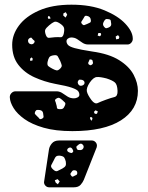

<svg xmlns="http://www.w3.org/2000/svg" viewBox="-20 -550 630 820"><path d="M289 10Q217 10 166.5 -4.5Q116 -19 84.5 -41.5Q53 -64 38 -88.5Q23 -113 22 -133Q21 -144 28.5 -152Q36 -160 46 -160H224Q237 -159 247.5 -151.5Q258 -144 269.5 -137Q281 -130 296 -130Q304 -130 311.5 -134Q319 -138 319 -145Q319 -154 313.5 -161Q308 -168 286.5 -175.5Q265 -183 215 -192Q169 -201 127 -220Q85 -239 58.5 -273Q32 -307 32 -359Q32 -402 61 -441Q90 -480 146.5 -505Q203 -530 285 -530Q368 -530 426 -506Q484 -482 515 -449Q546 -416 547 -387Q548 -376 541 -368Q534 -360 525 -360H357Q343 -360 332 -367.5Q321 -375 310 -382.5Q299 -390 284 -390Q277 -390 270.5 -385.5Q264 -381 264 -374Q264 -366 270 -358.5Q276 -351 299 -344.5Q322 -338 374 -330Q446 -320 489 -293Q532 -266 550.5 -231Q569 -196 569 -162Q569 -82 496.5 -36Q424 10 289 10ZM261 -498 251 -493 250 -484 260 -475 267 -487ZM352 -482Q344 -484 341.5 -480Q339 -476 335 -469Q331 -462 328 -458Q325 -454 330 -448Q336 -441 340.5 -443Q345 -445 353 -448Q360 -451 364.5 -453.5Q369 -456 368 -464Q367 -479 352 -482ZM193 -479 187 -482 184 -476 187 -469 196 -471ZM444 -468Q435 -470 431 -467.5Q427 -465 423 -457Q416 -445 425 -435Q430 -429 434 -429.5Q438 -430 445 -433Q456 -438 455 -448Q454 -457 453 -462Q452 -467 444 -468ZM234 -451Q220 -460 211.5 -456.5Q203 -453 190 -442Q177 -431 173.5 -423.5Q170 -416 176 -400Q181 -387 190 -388.5Q199 -390 214 -391Q229 -392 238.5 -391Q248 -390 252 -405Q256 -423 253 -432Q250 -441 234 -451ZM410 -409H400L397 -398L407 -395L412 -401ZM484 -400 474 -394 476 -382 487 -384 490 -392ZM121 -381Q117 -385 115 -388Q113 -391 108 -388Q98 -383 100 -373Q102 -363 113 -361Q122 -360 127 -369Q129 -374 127 -376Q125 -378 121 -381ZM237 -290Q231 -302 227 -309Q223 -316 210 -314Q195 -312 190.5 -305.5Q186 -299 183 -285Q181 -272 186.5 -267.5Q192 -263 203 -257Q214 -251 221 -249.5Q228 -248 237 -257Q245 -265 243.5 -271.5Q242 -278 237 -290ZM120 -299 115 -305 109 -300 108 -291H118ZM368 -296Q362 -297 361.5 -293.5Q361 -290 358 -285Q355 -280 359 -275Q365 -270 369 -272Q378 -276 377 -283Q376 -289 375 -292Q374 -295 368 -296ZM435 -215Q408 -222 393.5 -221Q379 -220 363 -197Q348 -174 351 -159.5Q354 -145 371 -122Q385 -104 397.5 -110Q410 -116 432 -124Q454 -132 468.5 -135.5Q483 -139 482 -162Q481 -189 470.5 -198Q460 -207 435 -215ZM341 -198Q340 -206 330 -209Q324 -210 320.5 -210Q317 -210 314 -205Q309 -197 316 -188Q322 -181 332 -185Q342 -189 341 -198ZM246 -123Q239 -129 234 -131.5Q229 -134 221 -129Q213 -124 215.5 -119Q218 -114 220 -105Q223 -96 223 -90.5Q223 -85 232 -84Q243 -83 248 -86Q253 -89 257 -99Q261 -108 257.5 -112Q254 -116 246 -123ZM150 -80Q142 -81 138 -80.5Q134 -80 130 -73Q127 -66 130 -62.5Q133 -59 138 -54Q145 -48 148 -43.5Q151 -39 159 -43Q167 -47 166 -52.5Q165 -58 164 -67Q162 -78 150 -80ZM398 -74 388 -79 381 -72 385 -64H394ZM373 -49 365 -50V-42L371 -34L375 -43ZM190 250Q181 250 174.5 243.5Q168 237 168 228L189 89Q191 75 201.5 62.5Q212 50 232 50H372Q381 50 387.5 56.5Q394 63 394 72Q394 76 393 79L338 218Q334 228 324.5 239Q315 250 295 250ZM330 65Q324 61 315 68Q310 72 307.5 74.5Q305 77 307 83Q310 90 313.5 90.5Q317 91 324 91Q334 90 337 80Q339 71 330 65ZM289 86Q284 79 278 80Q268 83 267 90Q266 97 276 101Q281 103 284 103.5Q287 104 291 100Q294 96 292.5 93.5Q291 91 289 86ZM261 140Q258 128 254 122.5Q250 117 237 115Q225 114 220 118Q215 122 210 134Q203 147 199 155Q195 163 206 173Q217 184 225 180.5Q233 177 246 170Q257 164 260 158Q263 152 261 140ZM303 178Q293 175 288 181Q284 187 281.5 190.5Q279 194 284 200Q288 206 292 204Q296 202 302 199Q310 197 310 189Q310 180 303 178ZM235 225 226 215 214 220 218 230 227 237Z"/></svg>

Font: Rubik Moonrocks
Style: Regular
Weight: 400
Designer: Hubert and Fischer, NaN
Foundry: Hubert and Fischer, NaN
Version: Version 2.200